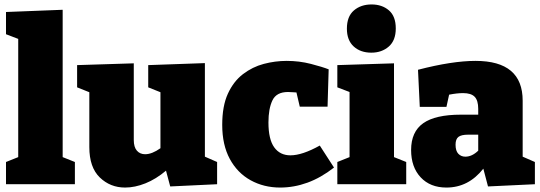

<svg xmlns="http://www.w3.org/2000/svg" viewBox="-20 -829 2430 864"><path d="M317 -100V0H7V-100L62 -122V-654L7 -675V-775L262 -785V-122Z M543 15Q476 15 429 -30.5Q382 -76 382 -167V-414L327 -436V-536L582 -544V-199Q582 -167 596 -151Q610 -135 633 -135Q664 -135 702 -162V-414L647 -436V-536L902 -545V-124L957 -100V0L746 10L727 -61Q682 -23 634.5 -4Q587 15 543 15Z M1241 15Q1167 15 1107.5 -18Q1048 -51 1014 -114Q980 -177 980 -267Q980 -352 1005.5 -407.5Q1031 -463 1073.5 -495.5Q1116 -528 1167 -541.5Q1218 -555 1270 -555Q1327 -555 1379 -541.5Q1431 -528 1459 -517L1454 -349H1329L1314 -413Q1307 -413 1296.5 -414Q1286 -415 1276 -415Q1224 -415 1206 -377.5Q1188 -340 1188 -278Q1188 -202 1214 -166Q1240 -130 1287 -130Q1340 -130 1419 -174L1483 -75Q1424 -29 1363.5 -7Q1303 15 1241 15Z M1808 -100V0H1498V-100L1553 -122V-415L1498 -436V-536L1753 -544V-122ZM1651 -592Q1602 -592 1571.5 -620Q1541 -648 1541 -700Q1541 -755 1572.5 -782Q1604 -809 1652 -809Q1699 -809 1730 -782.5Q1761 -756 1761 -701Q1761 -647 1729.5 -619.5Q1698 -592 1651 -592Z M2176 10 2155 -70Q2088 15 1989 15Q1916 15 1873 -31Q1830 -77 1830 -154Q1830 -236 1884.5 -274.5Q1939 -313 2054 -313H2132V-339Q2132 -377 2116 -393.5Q2100 -410 2064 -410Q2037 -410 2001 -403L1989 -348H1869L1861 -515Q2015 -555 2120 -555Q2332 -555 2332 -376V-124L2387 -100V0ZM2030 -178Q2030 -150 2042.5 -137Q2055 -124 2074 -124Q2104 -124 2132 -151V-223H2087Q2056 -223 2043 -213Q2030 -203 2030 -178Z"/></svg>

Font: Bitter Black
Style: Regular
Weight: 900
Designer: Sol Matas, and Bitter project Authors
Foundry: Sol Matas
Version: Version 2.001